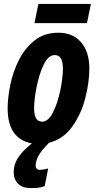

<svg xmlns="http://www.w3.org/2000/svg" viewBox="-20 -725 497 980"><path d="M424 -607 444 -705H176L156 -607ZM138 235Q156 235 173 233.5Q190 232 208 225L226 135Q199 142 184 142Q162 142 162 118Q163 93 178.5 66.5Q194 40 230 4Q303 -15 348.5 -78.5Q394 -142 415 -223Q436 -304 436 -375Q436 -460 394 -509Q352 -558 278 -558Q206 -558 156.5 -518.5Q107 -479 76.5 -418.5Q46 -358 32.5 -291.5Q19 -225 19 -172Q19 -16 143 7Q102 38 76 74.5Q50 111 50 155Q50 190 72 212.5Q94 235 138 235ZM154 -171Q154 -215 166.5 -279.5Q179 -344 202.5 -394Q226 -444 260 -444Q301 -444 301 -376Q301 -329 288 -265Q275 -201 251 -152.5Q227 -104 195 -104Q154 -104 154 -171Z"/></svg>

Font: Noto Sans UI Condensed ExtraBold
Style: Italic
Weight: 800
Width: 3
Designer: Monotype Design Team
Foundry: Monotype Imaging Inc.
Version: 1.001